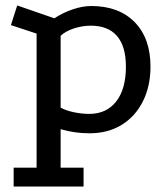

<svg xmlns="http://www.w3.org/2000/svg" viewBox="-20 -472 611 703"><path d="M30 211V142H114V-349L20 -380L43 -452L179 -405Q211 -426 247 -438Q283 -450 314 -450Q415 -450 473 -391Q531 -332 531 -228Q531 -156 503 -100.5Q475 -45 425 -14.5Q375 16 308 16Q253 16 202 1V142H286V211ZM307 -55Q370 -55 405.5 -100.5Q441 -146 441 -228Q441 -302 408.5 -340Q376 -378 312 -378Q282 -378 251 -368Q220 -358 202 -341V-78Q219 -68 248.5 -61.5Q278 -55 307 -55Z"/></svg>

Font: Podkova Medium
Style: Regular
Weight: 500
Designer: Ilya Yudin
Foundry: Cyreal (www.cyreal.org)
Version: Version 2.103